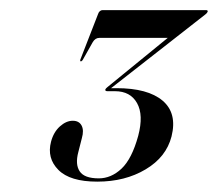

<svg xmlns="http://www.w3.org/2000/svg" viewBox="-20 -720 431 380"><path d="M196 -542.5 194.5 -545.5Q197.5 -545.5 203 -545.5Q208.5 -545.5 210.5 -545.5Q272.5 -545.5 301.8 -520.8Q331 -496 319.5 -450Q309 -409 268.2 -384.8Q227.5 -360.5 172.5 -360.5Q118.5 -360.5 95.5 -383.8Q72.5 -407 81 -439.5Q86 -458.5 98.5 -469.8Q111 -481 124 -481Q136.5 -481 141.5 -471.5Q146.5 -462 142 -446.5L135 -419Q128.5 -394.5 137.8 -380.8Q147 -367 175.5 -367Q200 -367 220.5 -386.2Q241 -405.5 253.5 -451Q264.5 -492.5 251.2 -516Q238 -539.5 207.5 -539.5H192.5Q190 -539.5 189 -540.5Q188 -541.5 188.5 -543Q189 -544 189.8 -545Q190.5 -546 192.5 -547.5L315 -647.5L316 -645H176.5Q168.5 -645 163.5 -636.5L143.5 -601Q143 -600.5 142 -599.5Q141 -598.5 140 -598.5Q139 -598.5 138.8 -599.8Q138.5 -601 139 -602L174 -692Q175 -695.5 177.5 -697.8Q180 -700 183 -700H388Q389.5 -700 390.5 -699.2Q391.5 -698.5 391 -697Q390.5 -696 389.8 -694.8Q389 -693.5 386.5 -691.5Z"/></svg>

Font: Fraunces 120pt
Style: Italic
Weight: 400
Italic angle: -16°
Version: Version 1.000;[b76b70a41]